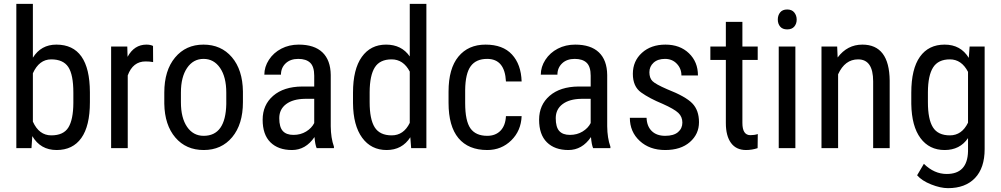

<svg xmlns="http://www.w3.org/2000/svg" viewBox="-20 -770 5202 998"><path d="M361.3 -288.1Q361.3 -381.8 335 -421.6Q308.6 -461.4 246.1 -461.4Q183.6 -461.4 150.9 -389.2V-137.7Q183.1 -66.4 246.6 -66.4Q310.1 -66.4 335.4 -107.4Q360.8 -148.4 361.3 -234.9ZM272.9 -538.1Q446.3 -538.1 447.3 -291V-238.8Q447.3 -115.2 402.8 -52.7Q358.4 9.8 274.4 9.8Q190.4 9.8 147.9 -62.5L143.6 0H64.9V-750H150.9V-470.2Q193.4 -538.1 272.9 -538.1Z M736.8 -450.7Q670.4 -450.7 644 -377.9V0H557.6V-528.3H641.6L643.1 -474.6Q677.7 -538.1 741.2 -538.1Q761.7 -538.1 775.4 -531.2L775.9 -447.3Q757.8 -450.7 736.8 -450.7Z M920.4 -238.8Q920.4 -157.2 952.4 -110.6Q984.4 -64 1038.6 -64Q1152.8 -64 1156.2 -229V-288.6Q1156.2 -369.6 1124 -416.7Q1091.8 -463.9 1038.1 -463.9Q984.4 -463.9 952.4 -416.7Q920.4 -369.6 920.4 -289.1ZM834 -288.6Q834 -403.8 889.9 -470.9Q945.8 -538.1 1037.6 -538.1Q1129.4 -538.1 1185.3 -472.7Q1241.2 -407.2 1242.7 -294.4V-238.8Q1242.7 -124 1187 -57.1Q1131.3 9.8 1039.1 9.8Q946.8 9.8 891.4 -55.2Q835.9 -120.1 834 -231Z M1613.3 -130.4V-256.3H1564.5Q1502.9 -255.4 1467.3 -228.8Q1431.6 -202.1 1431.6 -155.8Q1431.6 -109.4 1450 -89.1Q1468.3 -68.8 1505.4 -68.8Q1542.5 -68.8 1571.3 -86.4Q1600.1 -104 1613.3 -130.4ZM1549.8 -320.3H1613.3V-376.5Q1613.3 -423.8 1592.3 -443.8Q1571.3 -463.9 1530.3 -463.9Q1489.3 -463.9 1464.8 -440.7Q1440.4 -417.5 1440.4 -381.8H1354Q1354 -422.4 1377.9 -459.2Q1401.9 -496.1 1442.4 -517.1Q1482.9 -538.1 1532.7 -538.1Q1613.8 -538.1 1656 -497.8Q1698.2 -457.5 1699.2 -380.4V-113.8Q1699.7 -52.7 1715.8 -7.8V0H1626Q1618.2 -17.1 1614.7 -57.6Q1568.8 9.8 1497.6 9.8Q1426.3 9.8 1385.7 -30.3Q1345.2 -70.3 1345.2 -147.5Q1345.2 -224.6 1399.9 -272Q1454.6 -319.3 1549.8 -320.3Z M1901.4 -238.8Q1901.4 -149.9 1927.7 -108.2Q1954.1 -66.4 2016.1 -66.4Q2078.1 -66.4 2109.9 -131.3V-397.9Q2076.7 -461.4 2015.6 -461.4Q1954.6 -461.4 1928.2 -419.7Q1901.9 -377.9 1901.4 -291.5ZM1814.9 -288.1Q1814.9 -410.2 1860.6 -474.1Q1906.2 -538.1 1986.8 -538.1Q2067.4 -538.1 2109.9 -476.6V-750H2196.3V0H2117.2L2112.8 -56.6Q2070.3 9.8 1989.7 9.8Q1909.2 9.8 1862.5 -54Q1815.9 -117.7 1814.9 -233.9Z M2512.2 -463.9Q2454.6 -463.9 2426.8 -426Q2398.9 -388.2 2397.9 -301.8V-234.4Q2397.9 -141.1 2425.5 -102.5Q2453.1 -64 2512.7 -64Q2555.7 -64 2581.5 -90.6Q2607.4 -117.2 2609.9 -166.5H2691.4Q2688.5 -90.3 2637.5 -40.3Q2586.4 9.8 2512.7 9.8Q2414.6 9.8 2363 -52Q2311.5 -113.8 2311.5 -235.8V-293.9Q2311.5 -413.6 2362.8 -475.8Q2414.1 -538.1 2503.9 -538.1Q2593.8 -538.1 2641.1 -486.8Q2688.5 -435.5 2691.4 -346.7H2609.9Q2604 -463.9 2512.2 -463.9Z M3050.3 -130.4V-256.3H3001.5Q2939.9 -255.4 2904.3 -228.8Q2868.7 -202.1 2868.7 -155.8Q2868.7 -109.4 2887 -89.1Q2905.3 -68.8 2942.4 -68.8Q2979.5 -68.8 3008.3 -86.4Q3037.1 -104 3050.3 -130.4ZM2986.8 -320.3H3050.3V-376.5Q3050.3 -423.8 3029.3 -443.8Q3008.3 -463.9 2967.3 -463.9Q2926.3 -463.9 2901.9 -440.7Q2877.4 -417.5 2877.4 -381.8H2791Q2791 -422.4 2814.9 -459.2Q2838.9 -496.1 2879.4 -517.1Q2919.9 -538.1 2969.7 -538.1Q3050.8 -538.1 3093 -497.8Q3135.3 -457.5 3136.2 -380.4V-113.8Q3136.7 -52.7 3152.8 -7.8V0H3063Q3055.2 -17.1 3051.8 -57.6Q3005.9 9.8 2934.6 9.8Q2863.3 9.8 2822.8 -30.3Q2782.2 -70.3 2782.2 -147.5Q2782.2 -224.6 2836.9 -272Q2891.6 -319.3 2986.8 -320.3Z M3424.8 -230Q3355 -258.8 3312.3 -289.6Q3269.5 -320.3 3269.5 -386.2Q3269.5 -452.6 3316.7 -495.4Q3363.8 -538.1 3439 -538.1Q3514.2 -538.1 3561 -493.2Q3607.9 -448.2 3607.9 -377.9H3522Q3522 -413.6 3498 -438.7Q3474.1 -463.9 3436.5 -463.9Q3398.9 -463.9 3377.2 -444.1Q3355.5 -424.3 3355.5 -394.5Q3355.5 -364.7 3371.3 -348.6Q3387.2 -332.5 3447.8 -306.2Q3543.9 -268.6 3578.6 -232.7Q3613.3 -196.8 3613.3 -134.8Q3613.3 -72.8 3565.9 -31.5Q3518.6 9.8 3437.5 9.8Q3356.4 9.8 3305.2 -37.6Q3253.9 -85 3253.9 -157.7H3340.8Q3342.3 -113.8 3367.7 -88.9Q3393.1 -64 3437.5 -64Q3481.9 -64 3504.4 -83.3Q3526.9 -102.5 3526.9 -132.8Q3526.9 -163.1 3505.9 -183.1Q3484.9 -203.1 3424.8 -230Z M3838.9 -130.9Q3838.9 -67.4 3880.4 -67.4Q3901.4 -67.4 3918.9 -73.2L3918 0Q3888.7 9.8 3857.9 9.8Q3806.6 9.8 3779.8 -26.9Q3752.9 -63.5 3752.9 -130.4V-458.5H3672.4V-528.3H3752.9V-656.2H3838.9V-528.3H3918.5V-458.5H3838.9Z M4108.6 -705.1Q4121.1 -689.5 4121.1 -668Q4121.1 -646.5 4108.6 -631.8Q4096.2 -617.2 4071.8 -617.2Q4047.4 -617.2 4035.2 -631.8Q4022.9 -646.5 4022.9 -668.5Q4022.9 -690.4 4035.2 -705.6Q4047.4 -720.7 4071.8 -720.7Q4096.2 -720.7 4108.6 -705.1ZM4114.3 0H4027.8V-528.3H4114.3Z M4518.6 -347.2Q4518.6 -461.4 4440.4 -461.4Q4371.6 -461.4 4336.4 -383.8V0H4250V-528.3H4331.5L4334 -471.2Q4384.3 -538.1 4462.4 -538.1Q4602.5 -538.1 4604.5 -351.1V0H4518.6Z M4803.2 -238.8Q4803.2 -149.9 4829.3 -108.2Q4855.5 -66.4 4917.5 -66.4Q4979.5 -66.4 5011.7 -132.3V-396.5Q4978 -461.4 4917.5 -461.4Q4856.9 -461.4 4830.3 -419.7Q4803.7 -377.9 4803.2 -291.5ZM4716.8 -288.1Q4716.8 -411.6 4761.7 -474.9Q4806.6 -538.1 4890.1 -538.1Q4973.6 -538.1 5015.6 -469.2L5020 -528.3H5098.1V4.9Q5098.1 103 5047.9 155.5Q4997.6 208 4907.7 208Q4868.7 208 4820.1 188.7Q4771.5 169.4 4747.1 141.1L4782.2 81.5Q4835.9 134.3 4900.9 134.3Q5008.8 134.3 5011.7 16.6V-52.2Q4969.7 9.8 4890.1 9.8Q4810.5 9.8 4764.6 -52Q4718.8 -113.8 4716.8 -229.5Z"/></svg>

Font: RobotoCondensed-Regular
Style: Regular
Weight: 400
Designer: Google
Version: Version 2.001201; 2014